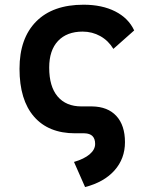

<svg xmlns="http://www.w3.org/2000/svg" viewBox="-20 -547 626 802"><path d="M335.4 234.4 289.1 129.4Q331.1 117.2 354.2 97.7Q377.4 78.1 377.4 54.2Q377.4 10.7 332.5 9.8H293.9Q182.6 9.8 122.1 -59.8Q61.5 -129.4 61.5 -259.8Q61.5 -386.7 130.9 -457Q200.2 -527.3 329.1 -527.3Q406.2 -527.3 461.4 -499.3Q516.6 -471.2 540.5 -419.9L453.6 -342.8Q432.6 -377.4 398.9 -396.2Q365.2 -415 325.2 -415Q259.3 -415 222.4 -376Q185.5 -336.9 185.5 -264.6Q185.5 -185.5 220.7 -144Q255.9 -102.5 320.3 -102.5H364.3Q430.2 -101.6 466.1 -62.5Q502 -23.4 502 46.9Q502 115.7 458.3 164.8Q414.6 213.9 335.4 234.4Z"/></svg>

Font: Cascadia Mono PL SemiBold
Style: Regular
Weight: 600
Monospace: yes
Designer: Aaron Bell
Foundry: Saja Typeworks
Version: Version 2404.023; ttfautohint (v1.8.4)